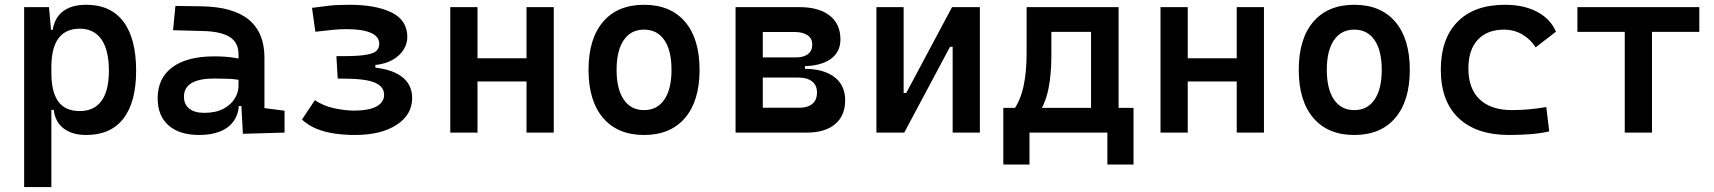

<svg xmlns="http://www.w3.org/2000/svg" viewBox="-20 -547 7071 792"><path d="M79.6 224.6V-517.6H182.1L191.9 -408.2V224.6ZM335.9 9.8Q277.8 9.8 242.7 -17.1Q207.5 -43.9 201.7 -93.8H156.7L191.9 -246.1Q191.9 -167.5 220.5 -128.2Q249 -88.9 309.1 -88.9Q368.2 -88.9 398.7 -130.9Q429.2 -172.9 429.2 -255.4Q429.2 -340.3 398.4 -384.5Q367.7 -428.7 309.1 -428.7Q251 -428.7 221.4 -389.2Q191.9 -349.6 191.9 -271L158.2 -423.8H197.3Q205.1 -473.6 240.2 -500.5Q275.4 -527.3 335.9 -527.3Q436.5 -527.3 489 -457.8Q541.5 -388.2 541.5 -255.4Q541.5 -125.5 489 -57.9Q436.5 9.8 335.9 9.8Z M981.9 4.9 973.6 -148.4 963.9 -198.7V-322.8Q963.9 -371.6 927.7 -394.3Q891.6 -417 820.3 -418.9L693.8 -422.4L703.6 -522.5L810.5 -521Q942.4 -519 1006.6 -465.6Q1070.8 -412.1 1070.8 -309.6V-101.1L1153.8 -90.3V0ZM801.8 9.8Q720.2 9.8 675.3 -29.8Q630.4 -69.3 630.4 -141.6Q630.4 -225.1 691.2 -269.8Q752 -314.5 863.8 -314.5Q908.7 -314.5 943.6 -309.1Q978.5 -303.7 1007.8 -293.5L986.3 -213.4Q954.1 -220.7 924.6 -221.9Q895 -223.1 864.3 -223.1Q738.8 -223.1 738.8 -147.9Q738.8 -116.2 760.7 -98.9Q782.7 -81.5 822.8 -81.5Q869.6 -81.5 901.1 -98.1Q932.6 -114.7 948.2 -140.4Q963.9 -166 963.9 -192.9V-242.2L990.2 -109.4H949.2L965.8 -125Q965.8 -80.1 945.6 -50Q925.3 -20 888.7 -5.1Q852.1 9.8 801.8 9.8Z M1443.4 9.8Q1403.3 9.8 1363.5 4.4Q1323.7 -1 1288.6 -14.6Q1253.4 -28.3 1225.6 -53.7L1278.8 -133.8Q1314 -109.9 1358.9 -100.3Q1403.8 -90.8 1439.5 -90.8Q1480 -90.8 1507.8 -98.1Q1535.6 -105.5 1550 -120.4Q1564.5 -135.3 1564.5 -155.8Q1564.5 -189.5 1526.4 -206.1Q1488.3 -222.7 1393.6 -222.7H1373L1367.7 -315.4H1395Q1460 -315.4 1491.9 -321.3Q1523.9 -327.1 1534.2 -338.6Q1544.4 -350.1 1544.4 -366.7Q1544.4 -396.5 1509.5 -411.6Q1474.6 -426.8 1410.2 -426.8Q1376.5 -426.8 1349.9 -423.6Q1323.2 -420.4 1280.8 -416L1267.1 -514.6Q1303.7 -519.5 1336.4 -523.4Q1369.1 -527.3 1420.9 -527.3Q1530.8 -527.3 1595.5 -495.4Q1660.2 -463.4 1660.2 -394Q1660.2 -367.7 1645.3 -343Q1630.4 -318.4 1601.1 -301Q1571.8 -283.7 1528.3 -278.8V-268.1Q1604.5 -258.8 1642.3 -226.8Q1680.2 -194.8 1680.2 -142.6Q1680.2 -73.7 1616 -32Q1551.8 9.8 1443.4 9.8Z M2151.9 0V-517.6H2264.2V0ZM1837.4 0V-517.6H1949.7V0ZM1884.8 -210.9V-306.6H2228V-210.9Z M2636.7 9.8Q2527.8 9.8 2467.8 -60.5Q2407.7 -130.9 2407.7 -258.8Q2407.7 -387.2 2467.8 -457.3Q2527.8 -527.3 2636.7 -527.3Q2745.6 -527.3 2805.7 -457.3Q2865.7 -387.2 2865.7 -258.8Q2865.7 -130.9 2805.7 -60.5Q2745.6 9.8 2636.7 9.8ZM2636.7 -92.8Q2690.9 -92.8 2720.5 -136.2Q2750 -179.7 2750 -258.8Q2750 -338.4 2720.5 -381.6Q2690.9 -424.8 2636.7 -424.8Q2582.5 -424.8 2553 -381.6Q2523.4 -338.4 2523.4 -258.8Q2523.4 -179.7 2553 -136.2Q2582.5 -92.8 2636.7 -92.8Z M3119.6 0V-102.5H3277.3Q3312 -102.5 3331.1 -118.7Q3350.1 -134.8 3350.1 -165.5Q3350.1 -195.3 3329.8 -211.2Q3309.6 -227.1 3272 -227.1H3103.5V-263.2H3296.9Q3377.4 -263.2 3421.9 -229.2Q3466.3 -195.3 3466.3 -133.3Q3466.3 -69.8 3424.8 -34.9Q3383.3 0 3307.6 0ZM3014.2 0V-517.6H3126.5V0ZM3080.1 -243.2V-291H3300.3V-243.2ZM3103.5 -273.9V-310.1H3262.7Q3294.9 -310.1 3312.7 -323.7Q3330.6 -337.4 3330.6 -362.8Q3330.6 -387.7 3311.5 -401.4Q3292.5 -415 3257.8 -415H3119.6V-517.6H3277.3Q3357.9 -517.6 3402.3 -482.9Q3446.8 -448.2 3446.8 -384.3Q3446.8 -331.5 3405.3 -302.7Q3363.8 -273.9 3288.1 -273.9Z M3672.4 0V-163.6H3718.3L3907.2 -517.6H3941.4V-354H3898.9L3710 0ZM3595.2 0V-517.6H3707.5V0ZM3909.7 0V-517.6H4022V0Z M4265.1 -80.1 4160.6 -92.3Q4189.5 -132.8 4202.1 -191.2Q4214.8 -249.5 4214.8 -329.1V-517.6H4316.9V-318.8Q4316.9 -241.7 4305.2 -182.4Q4293.5 -123 4265.1 -80.1ZM4118.7 131.8V-72.8H4226.6V131.8ZM4547.9 131.8V-72.8H4655.8V131.8ZM4480.5 0V-517.6H4594.2V0ZM4268.1 -415.5V-517.6H4543.5V-415.5ZM4655.8 -102.1V0H4118.7V-102.1Z M5081.5 0V-517.6H5193.8V0ZM4767.1 0V-517.6H4879.4V0ZM4814.5 -210.9V-306.6H5157.7V-210.9Z M5566.4 9.8Q5457.5 9.8 5397.5 -60.5Q5337.4 -130.9 5337.4 -258.8Q5337.4 -387.2 5397.5 -457.3Q5457.5 -527.3 5566.4 -527.3Q5675.3 -527.3 5735.4 -457.3Q5795.4 -387.2 5795.4 -258.8Q5795.4 -130.9 5735.4 -60.5Q5675.3 9.8 5566.4 9.8ZM5566.4 -92.8Q5620.6 -92.8 5650.1 -136.2Q5679.7 -179.7 5679.7 -258.8Q5679.7 -338.4 5650.1 -381.6Q5620.6 -424.8 5566.4 -424.8Q5512.2 -424.8 5482.7 -381.6Q5453.1 -338.4 5453.1 -258.8Q5453.1 -179.7 5482.7 -136.2Q5512.2 -92.8 5566.4 -92.8Z M6205.6 9.8Q6070.3 9.8 5996.8 -59.8Q5923.3 -129.4 5923.3 -259.8Q5923.3 -386.7 5992.2 -457Q6061 -527.3 6188.5 -527.3Q6265.6 -527.3 6320.6 -498.3Q6375.5 -469.2 6398.4 -416.5L6314.5 -351.6Q6292.5 -386.2 6258.5 -405.5Q6224.6 -424.8 6184.6 -424.8Q6114.7 -424.8 6075.9 -383.1Q6037.1 -341.3 6037.1 -264.6Q6037.1 -181.2 6083.7 -137Q6130.4 -92.8 6217.3 -92.8Q6252.9 -92.8 6288.8 -96.2Q6324.7 -99.6 6358.4 -105.5L6370.6 -4.9Q6330.6 3.9 6288.1 6.8Q6245.6 9.8 6205.6 9.8Z M6682.1 0V-517.6H6794.4V0ZM6486.8 -415.5V-517.6H6989.7V-415.5Z"/></svg>

Font: Cascadia Mono Medium
Style: Regular
Weight: 500
Monospace: yes
Designer: Aaron Bell
Foundry: Saja Typeworks
Version: Version 2407.024